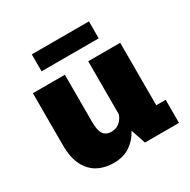

<svg xmlns="http://www.w3.org/2000/svg" viewBox="-155 -817 960 972"><g transform="rotate(-30 325.0 -331.0)"><path d="M239 11Q188 11 147.8 -10.5Q107.5 -32 84 -77.5Q60.5 -123 60.5 -195V-500H247.5V-224Q247.5 -174.5 262.2 -153.2Q277 -132 308.5 -132Q339 -132 358.5 -150.5Q378 -169 384 -191V-500H571V-135H626V0H427L398 -86.5Q378.5 -46 339 -17.5Q299.5 11 239 11ZM154 -574V-673H488V-574Z"/></g></svg>

Font: Trispace ExtraBold
Style: Regular
Weight: 800
Designer: Tyler Finck
Foundry: Etcetera Type Company
Version: Version 1.210; ttfautohint (v1.8.3)